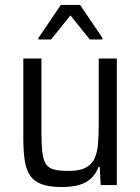

<svg xmlns="http://www.w3.org/2000/svg" viewBox="-20 -746 566 774"><path d="M228 8Q179 8 148 -3.5Q117 -15 101 -39Q85 -63 79.5 -100Q74 -137 74 -189V-510H147V-213Q147 -161 151 -130Q155 -99 166.5 -83Q178 -67 200 -62Q222 -57 257 -57Q300 -57 324.5 -69.5Q349 -82 360.5 -106Q372 -130 375 -165Q378 -200 378 -246V-510H451V0H386L382 -73H377Q368 -48 350 -29.5Q332 -11 302.5 -1.5Q273 8 228 8ZM135 -587V-593L225 -726H303L393 -593V-587H342L264 -684L186 -587Z"/></svg>

Font: Saira SemiCondensed
Style: Regular
Weight: 400
Width: 4
Designer: Hector Gatti with collaboration of the Omnibus-Type team
Foundry: Omnibus-Type
Version: Version 1.101